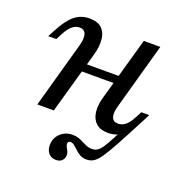

<svg xmlns="http://www.w3.org/2000/svg" viewBox="-115 -528 790 828"><g transform="rotate(20 279.5 -114.5)"><path d="M229.8 197.6Q208.1 197.6 195.6 183.5Q183.1 169.4 183.1 146Q183.1 113.7 205.6 92.3Q228.2 71 260.5 71Q280.6 71 296.4 77.8Q312.1 84.7 327 92.3Q341.9 100 358.9 100Q372.6 100 383.5 93.1Q394.4 86.3 406 69Q417.7 51.6 433.9 19.8Q450 -12.1 476.6 -62.1L521.8 -83.1Q483.1 -8.1 457.7 38.7Q432.3 85.5 415.3 109.7Q398.4 133.9 384.3 142.3Q370.2 150.8 352.4 150.8Q335.5 150.8 323 144Q310.5 137.1 300.4 127.4Q290.3 117.7 281.5 110.5Q272.6 103.2 263.7 103.2Q250.8 103.2 250.8 115.3Q250.8 122.6 255.2 129.8Q259.7 137.1 263.3 145.2Q266.9 153.2 266.9 162.9Q266.9 177.4 256.9 187.5Q246.8 197.6 229.8 197.6ZM72.6 0 156.5 -300.8Q166.1 -334.7 160.1 -354.4Q154 -374.2 131.5 -374.2Q112.9 -374.2 97.6 -361.3Q82.3 -348.4 68.5 -322.6L53.2 -292.7H16.1L34.7 -327.4Q62.1 -379.8 91.1 -402.8Q120.2 -425.8 158.1 -425.8Q194.4 -425.8 213.7 -408.5Q233.1 -391.1 236.7 -360.1Q240.3 -329 229.8 -289.5L148.4 0ZM165.3 -199.2 175.8 -235.5H398.4L387.9 -199.2ZM400.8 11.3Q364.5 11.3 345.2 -6.5Q325.8 -24.2 321.8 -55.2Q317.7 -86.3 329 -125L410.5 -414.5H486.3L402.4 -113.7Q391.9 -79 398.4 -60.1Q404.8 -41.1 427.4 -41.1Q446 -41.1 461.3 -53.6Q476.6 -66.1 490.3 -92.7L505.6 -121.8H541.9L524.2 -87.1Q496.8 -35.5 467.7 -12.1Q438.7 11.3 400.8 11.3Z"/></g></svg>

Font: Playfair 9pt
Style: Italic
Weight: 400
Italic angle: -15.6°
Designer: Claus Eggers Sørensen
Foundry: Claus Eggers Sørensen
Version: Version 2.001;gftools[0.9.30]